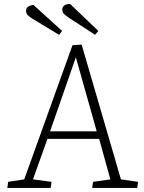

<svg xmlns="http://www.w3.org/2000/svg" viewBox="-20 -923 706 943"><path d="M381 -704 574 -42 658 -30 654 0H433L437 -30L522 -42L467 -241H213L142 -42L233 -30L229 0H16L20 -30L99 -42L336 -701ZM226 -278H455L353 -640H352ZM315 -838Q302 -847 294 -855Q286 -863 286 -876Q286 -888 296 -896Q306 -904 325 -903L463 -771L447 -752ZM138 -832Q124 -841 116 -849Q108 -857 108 -870Q108 -881 116 -888.5Q124 -896 144 -899L285 -771L270 -752Z"/></svg>

Font: Literata 18pt ExtraLight
Style: Italic
Weight: 250
Italic angle: -2°
Designer: Latin by Veronika Burian and Jose Scaglione. Greek by Irene Vlachou. Cyrillic by Vera Evstafieva
Foundry: TypeTogether
Version: Version 3.103;gftools[0.9.29]